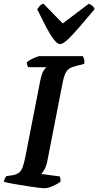

<svg xmlns="http://www.w3.org/2000/svg" viewBox="-30 -1003 524 1023"><path d="M205 0Q198 0 177 -2.5Q156 -5 127.5 -9.5Q99 -14 70.5 -18.5Q42 -23 20 -27.5Q-2 -32 -10 -35Q-8 -44 -3.5 -53Q1 -62 5 -65L36 -69Q58 -73 71 -83Q84 -93 91.5 -114.5Q99 -136 106 -172L183 -566Q192 -613 203.5 -628.5Q215 -644 217 -645H120Q118 -648 115.5 -655Q113 -662 113 -671Q120 -678 134 -685.5Q148 -693 162 -698.5Q176 -704 181 -704H411Q414 -700 417.5 -689Q421 -678 419 -663L370 -650Q337 -642 324.5 -623Q312 -604 304 -564L222 -144Q217 -118 207 -100.5Q197 -83 190 -76L288 -63Q291 -59 292 -50Q293 -41 292 -35Q276 -22 250 -11Q224 0 205 0ZM290 -768Q276 -768 256.5 -793Q237 -818 215 -860.5Q193 -903 168 -954Q176 -964 182.5 -972Q189 -980 202 -983L304 -878L443 -983Q456 -978 464 -970.5Q472 -963 474 -954Q431 -903 394.5 -860.5Q358 -818 331.5 -793Q305 -768 290 -768Z"/></svg>

Font: Texturina 12pt
Style: Bold Italic
Weight: 700
Italic angle: -11°
Designer: Guillermo Torres Carreño
Foundry: Omnibus-Type
Version: Version 1.002